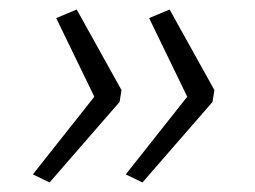

<svg xmlns="http://www.w3.org/2000/svg" viewBox="-20 -475 536 403"><path d="M84 -92 49 -109 178 -272 98 -437 141 -455 235 -286 231 -261ZM279 -92 244 -109 373 -272 293 -437 336 -455 430 -286 426 -261Z"/></svg>

Font: Nunito Sans 7pt Expanded ExtraLight
Style: Italic
Weight: 250
Width: 7
Italic angle: -9°
Designer: Vernon Adams
Foundry: Vernon Adams
Version: Version 3.101;gftools[0.9.27]